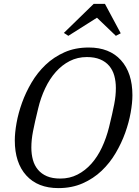

<svg xmlns="http://www.w3.org/2000/svg" viewBox="-20 -954 714 986"><path d="M290 -37Q338 -37 378 -57.5Q418 -78 449.5 -113.5Q481 -149 503.5 -197Q526 -245 540 -301Q549 -338 555.5 -366.5Q562 -395 566.5 -418.5Q571 -442 573 -462Q575 -482 575 -502Q575 -536 567 -565Q559 -594 541 -615.5Q523 -637 494.5 -649Q466 -661 426 -661Q378 -661 338 -640.5Q298 -620 266.5 -584.5Q235 -549 212 -500.5Q189 -452 176 -397Q167 -360 160.5 -331.5Q154 -303 149.5 -279.5Q145 -256 143 -236Q141 -216 141 -196Q141 -162 149 -133Q157 -104 175 -82.5Q193 -61 221 -49Q249 -37 290 -37ZM280 12Q174 12 115 -53Q56 -118 56 -233Q56 -272 65 -322.5Q74 -373 93 -426Q112 -479 142 -530Q172 -581 214 -621Q256 -661 311 -685.5Q366 -710 436 -710Q542 -710 601 -645Q660 -580 660 -465Q660 -426 651 -375.5Q642 -325 623 -272Q604 -219 574 -168Q544 -117 502 -77Q460 -37 404.5 -12.5Q349 12 280 12ZM308 -785 461 -934H519L600 -783L575 -770L478 -863L331 -770Z"/></svg>

Font: IBM Plex Serif
Style: Italic
Weight: 400
Italic angle: -14°
Designer: Mike Abbink, Paul van der Laan, Pieter van Rosmalen
Foundry: Bold Monday
Version: Version 3.001